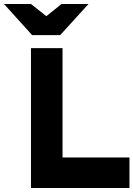

<svg xmlns="http://www.w3.org/2000/svg" viewBox="-82 -941 668 961"><path d="M219 -765H79L-62 -921H73L150 -860L226 -921H361ZM73 0V-700H231V-153H566V0Z"/></svg>

Font: Overpass Heavy
Style: Regular
Weight: 900
Designer: Delve Withrington, Thomas Jockin
Foundry: Delve Fonts
Version: Version 3.000;DELV;Overpass